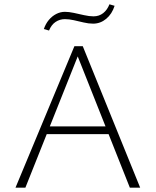

<svg xmlns="http://www.w3.org/2000/svg" viewBox="-20 -873 724 893"><path d="M584 0 333 -632H350L98 0H52L326 -658H365L632 0ZM172 -249 185 -285H489L507 -249ZM208 -731 184 -738Q192 -762 207 -780Q222 -798 241.5 -808Q261 -818 282 -818Q300 -818 323.5 -813Q347 -808 371 -802.5Q395 -797 415 -797Q441 -797 460 -812Q479 -827 489 -853L513 -846Q501 -808 474 -785.5Q447 -763 413 -763Q392 -763 369 -768.5Q346 -774 323.5 -779Q301 -784 282 -784Q258 -784 238.5 -771Q219 -758 208 -731Z"/></svg>

Font: Ysabeau ExtraLight
Style: Regular
Weight: 250
Designer: Christian Thalmann (Catharsis Fonts)
Version: Version 2.002